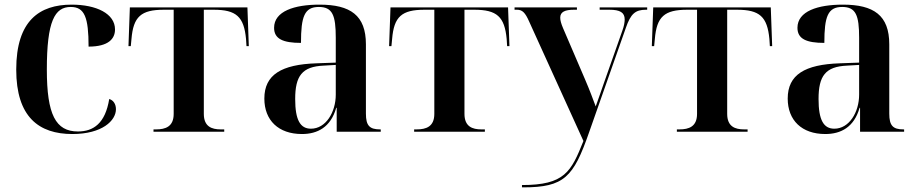

<svg xmlns="http://www.w3.org/2000/svg" viewBox="-20 -568 3955 828"><path d="M292 10C421 10 480 -48 480 -97C480 -119 469 -136 451 -141C434 -36 383 -1 316 -1C220 -1 182 -74 182 -268C182 -477 216 -538 285 -538C345 -538 362 -493 362 -367C448 -367 476 -401 476 -441C476 -509 396 -548 289 -548C151 -548 50 -480 50 -268C50 -63 148 10 292 10Z M642 0H947V-10H932C893 -10 859 -22 859 -77V-526H901C999 -526 1032 -496 1041 -400L1043 -369H1053L1047 -536H540L534 -369H544L547 -400C555 -496 588 -526 687 -526H729V-77C729 -22 694 -10 653 -10H642Z M1282 10C1349 10 1406 -19 1430 -103H1432V0H1622V-10H1619C1574 -10 1558 -26 1558 -78V-377C1558 -502 1491 -548 1358 -548C1250 -548 1162 -520 1162 -448C1162 -400 1201 -383 1278 -383C1278 -497 1293 -538 1355 -538C1414 -538 1428 -502 1428 -405V-298L1345 -295C1194 -290 1120 -246 1120 -143C1120 -49 1181 10 1282 10ZM1321 -13C1275 -13 1253 -50 1253 -141C1253 -241 1283 -281 1376 -285L1428 -288V-160C1428 -84 1385 -13 1321 -13Z M1766 0H2071V-10H2056C2017 -10 1983 -22 1983 -77V-526H2025C2123 -526 2156 -496 2165 -400L2167 -369H2177L2171 -536H1664L1658 -369H1668L1671 -400C1679 -496 1712 -526 1811 -526H1853V-77C1853 -22 1818 -10 1777 -10H1766Z M2231 230V240H2236C2413 240 2453 196 2520 4L2679 -448C2700 -509 2720 -526 2766 -526H2771V-536H2566V-526H2608C2654 -526 2674 -514 2674 -484C2674 -472 2671 -455 2664 -436L2583 -206C2575 -181 2562 -147 2549 -109C2537 -141 2524 -177 2502 -228L2408 -447C2400 -466 2396 -480 2396 -492C2396 -517 2417 -526 2455 -526H2468V-536H2199V-526H2210C2232 -526 2245 -514 2262 -475L2496 40C2443 173 2415 230 2231 230Z M2899 0H3204V-10H3189C3150 -10 3116 -22 3116 -77V-526H3158C3256 -526 3289 -496 3298 -400L3300 -369H3310L3304 -536H2797L2791 -369H2801L2804 -400C2812 -496 2845 -526 2944 -526H2986V-77C2986 -22 2951 -10 2910 -10H2899Z M3539 10C3606 10 3663 -19 3687 -103H3689V0H3879V-10H3876C3831 -10 3815 -26 3815 -78V-377C3815 -502 3748 -548 3615 -548C3507 -548 3419 -520 3419 -448C3419 -400 3458 -383 3535 -383C3535 -497 3550 -538 3612 -538C3671 -538 3685 -502 3685 -405V-298L3602 -295C3451 -290 3377 -246 3377 -143C3377 -49 3438 10 3539 10ZM3578 -13C3532 -13 3510 -50 3510 -141C3510 -241 3540 -281 3633 -285L3685 -288V-160C3685 -84 3642 -13 3578 -13Z"/></svg>

Font: Noto Serif Display SemiBold
Style: Regular
Weight: 600
Designer: Monotype Design Team
Foundry: Monotype Imaging Inc.
Version: Version 2.009